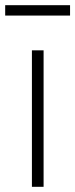

<svg xmlns="http://www.w3.org/2000/svg" viewBox="-53 -720 290 740"><path d="M70 0H115V-526H70ZM-33 -660H217V-700H-33Z"/></svg>

Font: Mluvka ExtraLight
Style: Regular
Weight: 200
Designer: Modified by Jiří Krblich, Original typeface by Gumpita Rahayu
Foundry: Gumpita Rahayu & Jiří Krblich
Version: Version 2.000;Glyphs 3.1.1 (3134)